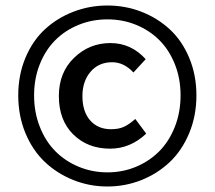

<svg xmlns="http://www.w3.org/2000/svg" viewBox="-20 -674 787 704"><path d="M374 9.8Q308.1 9.8 248.8 -13.9Q189.5 -37.6 144.5 -80.1Q99.6 -122.6 73.2 -186Q46.9 -249.5 46.9 -324.2Q46.9 -398.9 73.2 -461.9Q99.6 -524.9 144.5 -566.4Q189.5 -607.9 248.8 -630.9Q308.1 -653.8 374 -653.8Q439.5 -653.8 498.5 -630.9Q557.6 -607.9 602.5 -566.4Q647.5 -524.9 673.8 -461.9Q700.2 -398.9 700.2 -324.2Q700.2 -249.5 673.8 -186Q647.5 -122.6 602.8 -80.1Q558.1 -37.6 498.8 -13.9Q439.5 9.8 374 9.8ZM374 -603Q317.9 -603 268.6 -583Q219.2 -563 183.1 -527.1Q147 -491.2 126 -438.7Q105 -386.2 105 -324.2Q105 -262.2 126 -209Q147 -155.8 183.1 -119.4Q219.2 -83 268.8 -62.5Q318.4 -42 374 -42Q429.7 -42 478.8 -62.5Q527.8 -83 564 -119.4Q600.1 -155.8 621.1 -209Q642.1 -262.2 642.1 -324.2Q642.1 -386.2 621.1 -438.7Q600.1 -491.2 564 -527.1Q527.8 -563 478.8 -583Q429.7 -603 374 -603ZM383.8 -128.9Q301.3 -128.9 248.5 -181.2Q195.8 -233.4 195.8 -321.8Q195.8 -408.2 251.7 -462.2Q307.6 -516.1 384.8 -516.1Q460.9 -516.1 514.2 -457L469.2 -408.2Q434.6 -445.8 391.1 -445.8Q341.8 -445.8 312 -410.9Q282.2 -376 282.2 -321.8Q282.2 -265.1 310.5 -232.7Q338.9 -200.2 387.2 -200.2Q415.5 -200.2 434.8 -209.2Q454.1 -218.3 476.1 -237.8L516.1 -184.1Q458 -128.9 383.8 -128.9Z"/></svg>

Font: Source Sans 3 Semibold
Style: Regular
Weight: 600
Designer: Paul D. Hunt
Foundry: Adobe
Version: Version 3.052;hotconv 1.1.0;makeotfexe 2.6.0